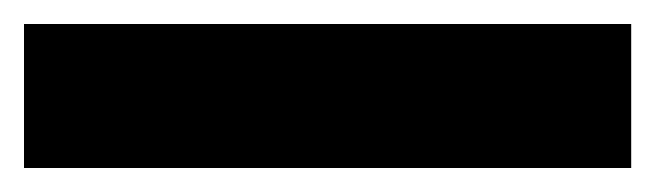

<svg xmlns="http://www.w3.org/2000/svg" viewBox="-23 -900 546 160"><path d="M503 -760H-3V-880H503Z"/></svg>

Font: Noto Sans Khmer UI Black
Style: Regular
Weight: 900
Designer: Danh Hong and the Monotype Design Team
Foundry: Monotype Imaging Inc.
Version: Version 2.002; ttfautohint (v1.8.4.7-5d5b)